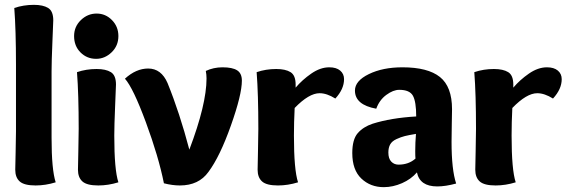

<svg xmlns="http://www.w3.org/2000/svg" viewBox="-20 -763 2345 793"><path d="M120 -743Q158 -743 179 -730Q200 -717 200 -679Q200 -673 196.5 -591Q193 -509 193 -468V-194Q193 -62 210 -10Q168 3 127 3Q80 3 61.5 -13.5Q43 -30 43 -62Q43 -78 44.5 -132Q46 -186 46 -220V-496Q46 -639 39 -730Q77 -743 120 -743Z M377 -520Q339 -520 312.5 -546.5Q286 -573 286 -614Q286 -653 314 -680Q342 -707 379 -707Q416 -707 442.5 -680Q469 -653 469 -614Q469 -574 441 -547Q413 -520 377 -520ZM379 -478Q417 -478 438 -465Q459 -452 459 -414Q459 -408 455.5 -326Q452 -244 452 -203Q452 -61 469 -10Q427 3 386 3Q339 3 320.5 -13.5Q302 -30 302 -62Q302 -78 303.5 -137Q305 -196 305 -231Q305 -374 298 -465Q336 -478 379 -478Z M899 -485Q940 -485 959.5 -472.5Q979 -460 979 -430Q979 -372 933.5 -244Q888 -116 841 -53Q801 3 723 3Q692 3 657 -6Q635 -116 582.5 -258Q530 -400 496 -438Q542 -480 592 -480Q646 -480 672 -420Q722 -297 762 -145Q833 -332 833 -439Q833 -455 830 -470Q862 -485 899 -485Z M1121 -478Q1159 -478 1180 -465Q1201 -452 1201 -414V-401Q1228 -433 1265.5 -459Q1303 -485 1340 -485Q1369 -485 1385 -471.5Q1401 -458 1401 -436Q1401 -395 1365 -356Q1330 -378 1300 -378Q1256 -378 1197 -317Q1194 -258 1194 -203Q1194 -61 1211 -10Q1169 3 1128 3Q1081 3 1062.5 -13.5Q1044 -30 1044 -62Q1044 -78 1045.5 -137Q1047 -196 1047 -231Q1047 -374 1040 -465Q1078 -478 1121 -478Z M1534 -314Q1446 -330 1446 -389Q1446 -429 1503.5 -457Q1561 -485 1642 -485Q1747 -485 1797 -445Q1847 -405 1847 -312Q1847 -304 1846 -253Q1845 -202 1845 -177Q1845 -62 1864 -5Q1820 7 1786 7Q1714 7 1702 -51Q1678 -23 1640.5 -6.5Q1603 10 1565 10Q1510 10 1472.5 -25.5Q1435 -61 1435 -131Q1435 -187 1457.5 -213Q1480 -239 1519 -252Q1595 -276 1699 -282Q1699 -343 1685.5 -367.5Q1672 -392 1629 -392Q1604 -392 1575.5 -371Q1547 -350 1534 -314ZM1698 -210Q1668 -205 1652 -201Q1636 -197 1617.5 -188.5Q1599 -180 1591.5 -166.5Q1584 -153 1584 -133Q1584 -108 1596 -95.5Q1608 -83 1626 -83Q1668 -83 1696 -108Q1695 -117 1695 -138Q1695 -174 1698 -210Z M2020 -478Q2058 -478 2079 -465Q2100 -452 2100 -414V-401Q2127 -433 2164.5 -459Q2202 -485 2239 -485Q2268 -485 2284 -471.5Q2300 -458 2300 -436Q2300 -395 2264 -356Q2229 -378 2199 -378Q2155 -378 2096 -317Q2093 -258 2093 -203Q2093 -61 2110 -10Q2068 3 2027 3Q1980 3 1961.5 -13.5Q1943 -30 1943 -62Q1943 -78 1944.5 -137Q1946 -196 1946 -231Q1946 -374 1939 -465Q1977 -478 2020 -478Z"/></svg>

Font: Overlock Black
Style: Regular
Weight: 900
Designer: Dario Muhafara
Foundry: Dario Manuel Muhafara
Version: Version 1.002